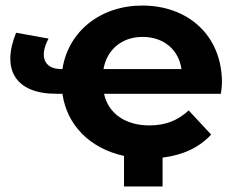

<svg xmlns="http://www.w3.org/2000/svg" viewBox="-20 -564 850 692"><path d="M353 -315C365 -385 419 -431 494 -431C570 -431 624 -385 634 -315ZM427 108H566V4C640 -5 699 -33 741 -79L660 -166C621 -130 577 -112 518 -112C431 -112 370 -156 355 -226H776C778 -238 780 -255 780 -266C780 -438 656 -544 493 -544C342 -544 226 -451 205 -315H201C138 -315 121 -362 155 -425L38 -446C-16 -313 36 -226 183 -226H205C221 -113 304 -29 427 -2Z"/></svg>

Font: Montserrat-Alt1
Style: Bold
Weight: 700
Designer: Differentunic
Foundry: Differentunic
Version: Version 7.222